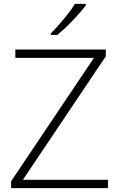

<svg xmlns="http://www.w3.org/2000/svg" viewBox="-20 -969 616 989"><path d="M536 0H37V-35L464 -671H59V-714H525V-679L98 -43H536ZM422 -941Q406 -920 381.5 -892.5Q357 -865 329 -837.5Q301 -810 275 -789H242V-797Q262 -817 285.5 -844Q309 -871 331 -899Q353 -927 366 -949H422Z"/></svg>

Font: Noto Kufi Arabic ExtraLight
Style: Regular
Weight: 200
Designer: Monotype Design Team, David Williams, Khaled Hosny
Foundry: Google LLC
Version: Version 2.109; ttfautohint (v1.8.4.7-5d5b)